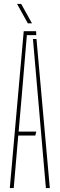

<svg xmlns="http://www.w3.org/2000/svg" viewBox="-20 -959 304 979"><path d="M30 0 101 -800H164L165 -780H117L90 -460L75 -288H165L160 -268H73L50 0ZM214 0 174 -461 148 -760H166L234 0ZM122 -840 67 -939H88L143 -840Z"/></svg>

Font: Big Shoulders Stencil Thin
Style: Regular
Weight: 100
Designer: Patric King
Foundry: XO Type Co
Version: Version 2.001